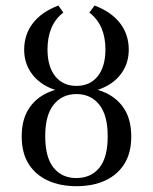

<svg xmlns="http://www.w3.org/2000/svg" viewBox="-20 -652 545 684"><path d="M252.4 11.3Q194.4 11.3 150.4 -8.9Q106.5 -29 81.9 -68.1Q57.3 -107.3 57.3 -166.1Q57.3 -224.2 81.5 -262.9Q105.6 -301.6 149.6 -321.8Q193.5 -341.9 252.4 -341.9Q311.3 -341.9 355.2 -321.8Q399.2 -301.6 423.4 -262.9Q447.6 -224.2 447.6 -165.3Q447.6 -107.3 423 -68.1Q398.4 -29 354.8 -8.9Q311.3 11.3 252.4 11.3ZM251.6 -17.7Q304 -17.7 333.9 -54.4Q363.7 -91.1 363.7 -166.1Q363.7 -241.9 333.5 -279.4Q303.2 -316.9 252.4 -316.9Q201.6 -316.9 171.4 -279.4Q141.1 -241.9 141.1 -166.9Q141.1 -91.1 171 -54.4Q200.8 -17.7 251.6 -17.7ZM251.6 -321Q196.8 -321 154.8 -340.3Q112.9 -359.7 89.5 -394.8Q66.1 -429.8 66.1 -475Q66.1 -529 97.2 -569.4Q128.2 -609.7 187.9 -632.3L205.6 -607.3Q176.6 -584.7 162.9 -551.6Q149.2 -518.5 149.2 -475.8Q149.2 -415.3 176.6 -380.6Q204 -346 252.4 -346Q300.8 -346 328.2 -380.6Q355.6 -415.3 355.6 -475.8Q355.6 -518.5 341.9 -551.2Q328.2 -583.9 298.4 -607.3L316.9 -632.3Q376.6 -609.7 407.7 -569.4Q438.7 -529 438.7 -475Q438.7 -429.8 415.3 -394.8Q391.9 -359.7 349.6 -340.3Q307.3 -321 251.6 -321Z"/></svg>

Font: Playfair 5pt SemiExpanded Light
Style: Regular
Weight: 400
Version: Version 2.203